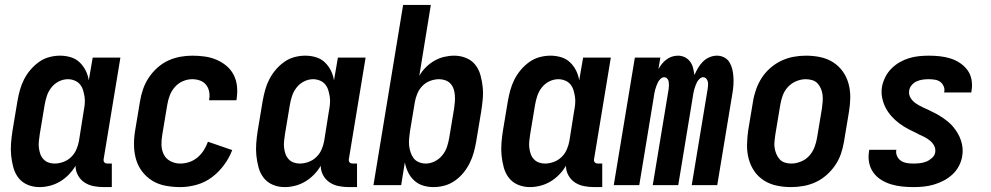

<svg xmlns="http://www.w3.org/2000/svg" viewBox="-20 -755 4040 783"><path d="M141 8Q115 8 92.5 -1.5Q70 -11 55.5 -29.5Q41 -48 34.5 -72Q28 -96 25.5 -120.5Q23 -145 25 -171Q27 -197 31 -222L51 -342Q55 -365 61 -387Q67 -409 77.5 -430Q88 -451 103.5 -469.5Q119 -488 138.5 -502Q158 -516 180.5 -522Q203 -528 225 -528Q248 -528 269 -521.5Q290 -515 305 -500.5Q320 -486 329.5 -467Q339 -448 342 -427L358 -520H471L403 -108Q402 -104 402.5 -100Q403 -96 405.5 -93Q408 -90 411.5 -89Q415 -88 419 -88H436V8H403Q382 8 361.5 4Q341 0 324.5 -11Q308 -22 298 -40Q288 -58 288 -79Q277 -60 260.5 -43Q244 -26 224.5 -14.5Q205 -3 183.5 2.5Q162 8 141 8ZM202 -88Q220 -88 238 -94.5Q256 -101 270 -114.5Q284 -128 291.5 -145.5Q299 -163 302 -180L321 -300Q324 -315 325.5 -330Q327 -345 325 -359Q323 -373 319 -386.5Q315 -400 306.5 -410.5Q298 -421 284.5 -426.5Q271 -432 257 -432Q238 -432 220 -423Q202 -414 189.5 -398Q177 -382 171 -363.5Q165 -345 162 -327L142 -207Q140 -193 138.5 -179.5Q137 -166 138.5 -153Q140 -140 144 -128Q148 -116 156.5 -106.5Q165 -97 177 -92.5Q189 -88 202 -88Z M715 8Q685 8 655.5 2.5Q626 -3 602 -17.5Q578 -32 560.5 -54.5Q543 -77 535 -104.5Q527 -132 526.5 -162Q526 -192 531 -222L551 -342Q555 -367 563.5 -391.5Q572 -416 586.5 -438Q601 -460 621.5 -478.5Q642 -497 666 -508Q690 -519 715 -523.5Q740 -528 764 -528Q790 -528 815 -524.5Q840 -521 862.5 -511.5Q885 -502 903.5 -486.5Q922 -471 933 -449.5Q944 -428 946.5 -403Q949 -378 945 -352L944 -346H833V-349Q836 -365 833 -381Q830 -397 820.5 -409Q811 -421 796 -426.5Q781 -432 764 -432Q745 -432 726 -424Q707 -416 693 -400Q679 -384 672 -365Q665 -346 662 -327L642 -207Q638 -185 638.5 -164Q639 -143 648 -125Q657 -107 675.5 -97.5Q694 -88 715 -88Q733 -88 751.5 -94Q770 -100 785.5 -113Q801 -126 811.5 -143Q822 -160 828 -177L927 -143Q915 -111 893.5 -82Q872 -53 844 -32Q816 -11 782 -1.5Q748 8 715 8Z M1141 8Q1115 8 1092.5 -1.5Q1070 -11 1055.5 -29.5Q1041 -48 1034.5 -72Q1028 -96 1025.5 -120.5Q1023 -145 1025 -171Q1027 -197 1031 -222L1051 -342Q1055 -365 1061 -387Q1067 -409 1077.5 -430Q1088 -451 1103.5 -469.5Q1119 -488 1138.5 -502Q1158 -516 1180.5 -522Q1203 -528 1225 -528Q1248 -528 1269 -521.5Q1290 -515 1305 -500.5Q1320 -486 1329.5 -467Q1339 -448 1342 -427L1358 -520H1471L1403 -108Q1402 -104 1402.5 -100Q1403 -96 1405.5 -93Q1408 -90 1411.5 -89Q1415 -88 1419 -88H1436V8H1403Q1382 8 1361.5 4Q1341 0 1324.5 -11Q1308 -22 1298 -40Q1288 -58 1288 -79Q1277 -60 1260.5 -43Q1244 -26 1224.5 -14.5Q1205 -3 1183.5 2.5Q1162 8 1141 8ZM1202 -88Q1220 -88 1238 -94.5Q1256 -101 1270 -114.5Q1284 -128 1291.5 -145.5Q1299 -163 1302 -180L1321 -300Q1324 -315 1325.5 -330Q1327 -345 1325 -359Q1323 -373 1319 -386.5Q1315 -400 1306.5 -410.5Q1298 -421 1284.5 -426.5Q1271 -432 1257 -432Q1238 -432 1220 -423Q1202 -414 1189.5 -398Q1177 -382 1171 -363.5Q1165 -345 1162 -327L1142 -207Q1140 -193 1138.5 -179.5Q1137 -166 1138.5 -153Q1140 -140 1144 -128Q1148 -116 1156.5 -106.5Q1165 -97 1177 -92.5Q1189 -88 1202 -88Z M1748 8Q1725 8 1704.5 1.5Q1684 -5 1668.5 -19.5Q1653 -34 1644 -53Q1635 -72 1631 -93L1616 0H1503L1624 -735H1737L1690 -446Q1701 -465 1716.5 -480.5Q1732 -496 1751 -507Q1770 -518 1791 -523Q1812 -528 1832 -528Q1858 -528 1881 -518.5Q1904 -509 1918.5 -490.5Q1933 -472 1939.5 -448Q1946 -424 1948.5 -399.5Q1951 -375 1948.5 -349Q1946 -323 1942 -298L1922 -178Q1918 -155 1912 -133Q1906 -111 1895.5 -90Q1885 -69 1870 -50.5Q1855 -32 1835 -18Q1815 -4 1792.5 2Q1770 8 1748 8ZM1716 -88Q1735 -88 1753 -97Q1771 -106 1784 -122Q1797 -138 1803 -156.5Q1809 -175 1812 -193L1832 -313Q1834 -327 1835 -340.5Q1836 -354 1835 -367Q1834 -380 1830 -392Q1826 -404 1817.5 -413.5Q1809 -423 1796.5 -427.5Q1784 -432 1771 -432Q1753 -432 1735 -425.5Q1717 -419 1703.5 -405.5Q1690 -392 1682.5 -374.5Q1675 -357 1672 -340L1652 -220Q1650 -205 1648.5 -190Q1647 -175 1648.5 -161Q1650 -147 1654.5 -133.5Q1659 -120 1667 -109.5Q1675 -99 1688.5 -93.5Q1702 -88 1716 -88Z M2141 8Q2115 8 2092.5 -1.5Q2070 -11 2055.5 -29.5Q2041 -48 2034.5 -72Q2028 -96 2025.5 -120.5Q2023 -145 2025 -171Q2027 -197 2031 -222L2051 -342Q2055 -365 2061 -387Q2067 -409 2077.5 -430Q2088 -451 2103.5 -469.5Q2119 -488 2138.5 -502Q2158 -516 2180.5 -522Q2203 -528 2225 -528Q2248 -528 2269 -521.5Q2290 -515 2305 -500.5Q2320 -486 2329.5 -467Q2339 -448 2342 -427L2358 -520H2471L2403 -108Q2402 -104 2402.5 -100Q2403 -96 2405.5 -93Q2408 -90 2411.5 -89Q2415 -88 2419 -88H2436V8H2403Q2382 8 2361.5 4Q2341 0 2324.5 -11Q2308 -22 2298 -40Q2288 -58 2288 -79Q2277 -60 2260.5 -43Q2244 -26 2224.5 -14.5Q2205 -3 2183.5 2.5Q2162 8 2141 8ZM2202 -88Q2220 -88 2238 -94.5Q2256 -101 2270 -114.5Q2284 -128 2291.5 -145.5Q2299 -163 2302 -180L2321 -300Q2324 -315 2325.5 -330Q2327 -345 2325 -359Q2323 -373 2319 -386.5Q2315 -400 2306.5 -410.5Q2298 -421 2284.5 -426.5Q2271 -432 2257 -432Q2238 -432 2220 -423Q2202 -414 2189.5 -398Q2177 -382 2171 -363.5Q2165 -345 2162 -327L2142 -207Q2140 -193 2138.5 -179.5Q2137 -166 2138.5 -153Q2140 -140 2144 -128Q2148 -116 2156.5 -106.5Q2165 -97 2177 -92.5Q2189 -88 2202 -88Z M2483 0 2569 -520H2673L2665 -473Q2671 -484 2679 -494Q2687 -504 2697.5 -512Q2708 -520 2720 -524Q2732 -528 2745 -528Q2760 -528 2773 -521.5Q2786 -515 2794.5 -503.5Q2803 -492 2806.5 -477.5Q2810 -463 2812 -449Q2818 -463 2826.5 -477.5Q2835 -492 2846.5 -503.5Q2858 -515 2873 -521.5Q2888 -528 2904 -528Q2920 -528 2934 -520.5Q2948 -513 2955.5 -500Q2963 -487 2966.5 -472Q2970 -457 2971 -441Q2972 -425 2971 -408.5Q2970 -392 2967 -375L2905 0H2801L2866 -393Q2867 -400 2867.5 -407.5Q2868 -415 2866.5 -422Q2865 -429 2860 -434.5Q2855 -440 2847 -440Q2840 -440 2833 -433.5Q2826 -427 2822.5 -420Q2819 -413 2816 -405Q2813 -397 2811 -389.5Q2809 -382 2807.5 -374Q2806 -366 2805 -358L2746 0H2642L2707 -393Q2708 -400 2708 -407.5Q2708 -415 2707 -422Q2706 -429 2701 -434.5Q2696 -440 2688 -440Q2681 -440 2674 -433.5Q2667 -427 2663.5 -420Q2660 -413 2657 -405Q2654 -397 2652 -389.5Q2650 -382 2648.5 -374Q2647 -366 2646 -358L2587 0Z M3206 8Q3176 8 3147.5 2Q3119 -4 3095.5 -19Q3072 -34 3056.5 -56.5Q3041 -79 3033.5 -106.5Q3026 -134 3026.5 -163.5Q3027 -193 3031 -222L3051 -342Q3055 -367 3064 -392Q3073 -417 3087.5 -439Q3102 -461 3123 -479Q3144 -497 3168 -508Q3192 -519 3217 -523.5Q3242 -528 3267 -528Q3297 -528 3325.5 -522Q3354 -516 3377.5 -501Q3401 -486 3417 -463.5Q3433 -441 3440.5 -413.5Q3448 -386 3447.5 -356.5Q3447 -327 3442 -298L3422 -178Q3418 -153 3409.5 -128Q3401 -103 3386 -81Q3371 -59 3350.5 -41Q3330 -23 3306 -12Q3282 -1 3256.5 3.5Q3231 8 3206 8ZM3207 -88Q3226 -88 3246 -96Q3266 -104 3280 -119.5Q3294 -135 3301.5 -154.5Q3309 -174 3312 -193L3332 -313Q3334 -327 3335 -341Q3336 -355 3334.5 -368Q3333 -381 3328 -393Q3323 -405 3314.5 -414.5Q3306 -424 3293 -428Q3280 -432 3266 -432Q3247 -432 3227.5 -424Q3208 -416 3193.5 -400.5Q3179 -385 3172 -365.5Q3165 -346 3162 -327L3142 -207Q3140 -193 3138.5 -179Q3137 -165 3139 -152Q3141 -139 3146 -127Q3151 -115 3159.5 -105.5Q3168 -96 3180.5 -92Q3193 -88 3207 -88Z M3705 8Q3681 8 3658 5.5Q3635 3 3613.5 -3.5Q3592 -10 3573 -22Q3554 -34 3541.5 -51.5Q3529 -69 3524.5 -91.5Q3520 -114 3524 -138L3525 -144H3636L3635 -142Q3633 -129 3639 -117Q3645 -105 3655.5 -98.5Q3666 -92 3678.5 -90Q3691 -88 3705 -88Q3718 -88 3731.5 -89.5Q3745 -91 3757.5 -96Q3770 -101 3781 -111Q3792 -121 3794 -134Q3796 -149 3789.5 -161Q3783 -173 3772.5 -181.5Q3762 -190 3749.5 -196.5Q3737 -203 3725 -208L3724 -209Q3705 -218 3685.5 -228Q3666 -238 3648.5 -251Q3631 -264 3616.5 -280Q3602 -296 3592 -315Q3582 -334 3577.5 -356.5Q3573 -379 3577 -402Q3581 -422 3590.5 -441Q3600 -460 3615.5 -475.5Q3631 -491 3649.5 -501.5Q3668 -512 3688 -518Q3708 -524 3728.5 -526Q3749 -528 3768 -528Q3791 -528 3813.5 -525.5Q3836 -523 3856.5 -516.5Q3877 -510 3895 -498Q3913 -486 3925.5 -469Q3938 -452 3942 -430Q3946 -408 3942 -385L3941 -378H3830L3831 -381Q3833 -393 3828 -404Q3823 -415 3814 -421.5Q3805 -428 3792.5 -430Q3780 -432 3768 -432Q3756 -432 3744 -430.5Q3732 -429 3720 -424Q3708 -419 3699 -409Q3690 -399 3688 -387Q3685 -370 3693 -356.5Q3701 -343 3714 -334Q3727 -325 3741 -318.5Q3755 -312 3769 -305.5Q3783 -299 3797 -291.5Q3811 -284 3823.5 -275.5Q3836 -267 3848 -257Q3860 -247 3869.5 -235Q3879 -223 3886.5 -210Q3894 -197 3899 -182Q3904 -167 3905.5 -151Q3907 -135 3904 -118Q3901 -98 3890.5 -78Q3880 -58 3863.5 -43Q3847 -28 3827.5 -18Q3808 -8 3787.5 -2Q3767 4 3746 6Q3725 8 3705 8Z"/></svg>

Font: Iosevka Web
Style: Bold Italic
Weight: 700
Italic angle: -9°
Monospace: yes
Designer: Belleve Invis
Foundry: Belleve Invis
Version: Version 28.0.3; ttfautohint (v1.8.3)